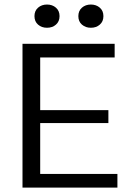

<svg xmlns="http://www.w3.org/2000/svg" viewBox="-20 -848 602 868"><path d="M152.1 -736.7Q135.8 -750.8 135.8 -775Q135.8 -799.2 152.1 -813.3Q168.3 -827.5 192.5 -827.5Q216.7 -827.5 232.9 -813.3Q249.2 -799.2 249.2 -775Q249.2 -750.8 232.9 -736.7Q216.7 -722.5 192.5 -722.5Q168.3 -722.5 152.1 -736.7ZM350.4 -736.7Q334.2 -750.8 334.2 -775Q334.2 -799.2 350.4 -813.3Q366.7 -827.5 390.8 -827.5Q415 -827.5 431.2 -813.3Q447.5 -799.2 447.5 -775Q447.5 -750.8 431.2 -736.7Q415 -722.5 390.8 -722.5Q366.7 -722.5 350.4 -736.7ZM81.7 0V-650H498.3V-588.3H161.7V-350H470V-291.7H161.7V-61.7H510.8V0Z"/></svg>

Font: Boon
Style: Regular
Weight: 400
Designer: Sungsit Sawaiwan
Foundry: FontUni
Version: Version 3.0